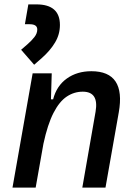

<svg xmlns="http://www.w3.org/2000/svg" viewBox="-20 -850 626 870"><path d="M36.6 0 127.9 -517.6H214.4L210.9 -399.9H220.7Q236.3 -460.9 282.7 -494.1Q329.1 -527.3 394 -527.3Q551.3 -527.3 518.1 -340.3L458 0H353L413.1 -344.2Q428.7 -434.6 355 -434.6Q315.9 -434.6 282.5 -412.4Q249 -390.1 222.4 -338.4Q195.8 -286.6 176.8 -198.7L141.6 0ZM134.8 -556.6 75.7 -624.5 104.5 -649.4Q123 -665.5 136 -682.1Q148.9 -698.7 148.9 -716.3Q148.9 -740.2 114.7 -740.2H92.8L108.4 -830.1H145Q251.5 -830.1 251.5 -736.8Q251.5 -694.3 229.5 -657.5Q207.5 -620.6 169.9 -587.4Z"/></svg>

Font: Cascadia Code NF
Style: Italic
Weight: 400
Italic angle: -10°
Monospace: yes
Designer: Aaron Bell
Foundry: Saja Typeworks
Version: Version 2404.023; ttfautohint (v1.8.4)